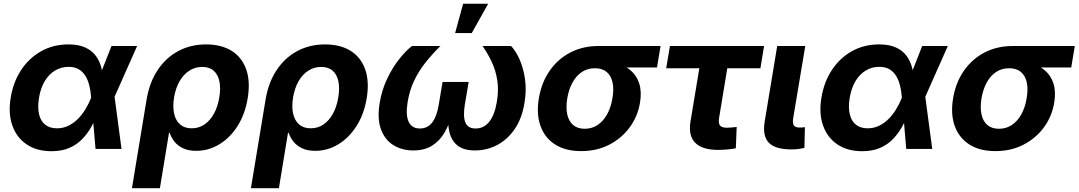

<svg xmlns="http://www.w3.org/2000/svg" viewBox="-20 -775 5612 999"><path d="M247.6 11.7Q170.9 11.7 118.7 -23.7Q66.4 -59.1 44.2 -121.8Q22 -184.6 35.6 -266.6Q49.3 -349.6 90.8 -411.9Q132.3 -474.1 195.1 -509Q257.8 -543.9 335.9 -543.9Q389.2 -543.9 423.8 -527.8Q458.5 -511.7 478.3 -484.9Q498 -458 506.8 -425.3Q515.6 -392.6 518.1 -359.9H558.6L575.7 -274.9L612.3 0H477.1L454.1 -269Q451.7 -301.8 444.6 -330.3Q437.5 -358.9 424.1 -380.6Q410.6 -402.3 389.4 -414.8Q368.2 -427.2 336.9 -427.2Q297.9 -427.2 265.9 -407.7Q233.9 -388.2 212.6 -352.5Q191.4 -316.9 183.1 -267.1Q174.8 -217.8 182.9 -181.9Q190.9 -146 214.6 -126.7Q238.3 -107.4 276.4 -107.4Q308.1 -107.4 335.2 -120.4Q362.3 -133.3 384.8 -155.8Q407.2 -178.2 424.6 -206.8Q441.9 -235.4 454.1 -266.1L560.1 -535.6H693.4L573.7 -266.1L528.3 -181.2H488.3Q473.6 -147.5 454.3 -113.5Q435.1 -79.6 407.5 -51Q379.9 -22.5 340.8 -5.4Q301.8 11.7 247.6 11.7Z M666.5 204.1 742.7 -256.8Q757.3 -345.2 799.8 -409.7Q842.3 -474.1 907 -509Q971.7 -543.9 1052.2 -543.9Q1130.9 -543.9 1184.3 -511Q1237.8 -478 1260.5 -415.5Q1283.2 -353 1269 -265.1Q1255.4 -181.2 1216.1 -119.4Q1176.8 -57.6 1120.8 -23.9Q1064.9 9.8 1001 9.8Q960 9.8 932.1 -3.7Q904.3 -17.1 887.7 -38.3Q871.1 -59.6 862.8 -84H859.4L812 204.1ZM977.5 -107.4Q1015.1 -107.4 1044.4 -127.7Q1073.7 -147.9 1093.5 -184.1Q1113.3 -220.2 1121.1 -268.6Q1128.9 -315.9 1121.6 -351.6Q1114.3 -387.2 1091.8 -407Q1069.3 -426.8 1031.7 -426.8Q995.1 -426.8 964.8 -407.2Q934.6 -387.7 914.3 -352.3Q894 -316.9 885.7 -268.6Q877.9 -220.2 886 -183.8Q894 -147.5 917.2 -127.4Q940.4 -107.4 977.5 -107.4Z M1285.6 204.1 1361.8 -256.8Q1376.5 -345.2 1418.9 -409.7Q1461.4 -474.1 1526.1 -509Q1590.8 -543.9 1671.4 -543.9Q1750 -543.9 1803.5 -511Q1856.9 -478 1879.6 -415.5Q1902.3 -353 1888.2 -265.1Q1874.5 -181.2 1835.2 -119.4Q1795.9 -57.6 1740 -23.9Q1684.1 9.8 1620.1 9.8Q1579.1 9.8 1551.3 -3.7Q1523.4 -17.1 1506.8 -38.3Q1490.2 -59.6 1481.9 -84H1478.5L1431.2 204.1ZM1596.7 -107.4Q1634.3 -107.4 1663.6 -127.7Q1692.9 -147.9 1712.6 -184.1Q1732.4 -220.2 1740.2 -268.6Q1748 -315.9 1740.7 -351.6Q1733.4 -387.2 1710.9 -407Q1688.5 -426.8 1650.9 -426.8Q1614.3 -426.8 1584 -407.2Q1553.7 -387.7 1533.4 -352.3Q1513.2 -316.9 1504.9 -268.6Q1497.1 -220.2 1505.1 -183.8Q1513.2 -147.5 1536.4 -127.4Q1559.6 -107.4 1596.7 -107.4Z M2130.9 7.8Q2071.3 7.8 2026.6 -20Q1981.9 -47.9 1961.9 -103Q1941.9 -158.2 1955.6 -239.7Q1966.8 -307.6 1994.9 -366.2Q2022.9 -424.8 2057.9 -468.5Q2092.8 -512.2 2123.5 -535.6H2271.5Q2231.4 -496.1 2196.3 -452.6Q2161.1 -409.2 2136.2 -358.2Q2111.3 -307.1 2101.1 -244.6Q2089.8 -176.8 2106.2 -141.6Q2122.6 -106.4 2164.6 -106.4Q2204.6 -106.4 2228.8 -137.7Q2252.9 -168.9 2262.7 -229.5L2282.7 -348.6H2418.5L2398.4 -229.5Q2388.7 -168.9 2401.4 -137.7Q2414.1 -106.4 2454.6 -106.4Q2497.6 -106.4 2525.6 -141.6Q2553.7 -176.8 2564.9 -244.1Q2575.7 -306.6 2567.4 -357.9Q2559.1 -409.2 2538.6 -452.9Q2518.1 -496.6 2490.7 -535.6H2639.2Q2662.6 -511.7 2682.6 -467.8Q2702.6 -423.8 2711.4 -365.5Q2720.2 -307.1 2709 -239.7Q2695.8 -158.2 2657.7 -103Q2619.6 -47.9 2565.9 -20Q2512.2 7.8 2451.7 7.8Q2393.6 7.8 2361.6 -17.1Q2329.6 -42 2318.8 -86.2Q2308.1 -130.4 2312 -188H2333.5Q2318.8 -129.9 2293.2 -85.7Q2267.6 -41.5 2227.8 -16.8Q2188 7.8 2130.9 7.8ZM2348.1 -603 2389.6 -755.4H2520L2434.6 -603Z M3003.9 11.2Q2922.9 11.2 2868.9 -22.9Q2814.9 -57.1 2792.5 -118.9Q2770 -180.7 2783.7 -263.2Q2797.4 -345.7 2840.1 -407Q2882.8 -468.3 2947.8 -502Q3012.7 -535.6 3093.8 -535.6H3417L3398.4 -423.8H3167.5L3074.7 -419.9Q3037.1 -419.9 3007.8 -400.6Q2978.5 -381.3 2959.2 -346.4Q2939.9 -311.5 2931.6 -263.7Q2923.8 -216.3 2931.4 -180.4Q2939 -144.5 2961.9 -124.8Q2984.9 -105 3022.5 -105Q3060.1 -105 3089.6 -124.8Q3119.1 -144.5 3138.9 -180.2Q3158.7 -215.8 3166.5 -263.7Q3174.8 -311.5 3167 -346.7Q3159.2 -381.8 3136.2 -400.9Q3113.3 -419.9 3075.7 -419.9L3082 -460.9Q3138.7 -460.9 3184.8 -448Q3231 -435.1 3262.2 -408Q3293.5 -380.9 3306.4 -339.4Q3319.3 -297.9 3310.1 -241.2Q3298.3 -169.4 3256.3 -112.3Q3214.4 -55.2 3149.7 -22Q3085 11.2 3003.9 11.2Z M3716.3 4.9Q3633.3 4.9 3596.9 -32.5Q3560.5 -69.8 3572.8 -143.6L3618.7 -419.9H3446.3L3465.8 -535.6H3955.6L3936.5 -419.9H3764.2L3721.2 -159.7Q3717.3 -133.8 3726.3 -122.1Q3735.4 -110.4 3763.2 -110.4Q3773.4 -110.4 3788.3 -111.8Q3803.2 -113.3 3813 -114.3L3808.6 -3.4Q3784.7 1 3761.5 2.9Q3738.3 4.9 3716.3 4.9Z M4098.6 2.4Q4013.7 2.4 3980.2 -32.5Q3946.8 -67.4 3958.5 -141.1L4023.9 -535.6H4169.9L4106.9 -159.2Q4103 -133.8 4110.6 -122.6Q4118.2 -111.3 4141.1 -111.3Q4150.4 -111.3 4156.7 -111.8Q4163.1 -112.3 4168 -113.8L4165.5 -5.4Q4154.3 -2.9 4137 -0.2Q4119.6 2.4 4098.6 2.4Z M4465.8 11.7Q4389.2 11.7 4336.9 -23.7Q4284.7 -59.1 4262.5 -121.8Q4240.2 -184.6 4253.9 -266.6Q4267.6 -349.6 4309.1 -411.9Q4350.6 -474.1 4413.3 -509Q4476.1 -543.9 4554.2 -543.9Q4607.4 -543.9 4642.1 -527.8Q4676.8 -511.7 4696.5 -484.9Q4716.3 -458 4725.1 -425.3Q4733.9 -392.6 4736.3 -359.9H4776.9L4793.9 -274.9L4830.6 0H4695.3L4672.4 -269Q4669.9 -301.8 4662.8 -330.3Q4655.8 -358.9 4642.3 -380.6Q4628.9 -402.3 4607.7 -414.8Q4586.4 -427.2 4555.2 -427.2Q4516.1 -427.2 4484.1 -407.7Q4452.1 -388.2 4430.9 -352.5Q4409.7 -316.9 4401.4 -267.1Q4393.1 -217.8 4401.1 -181.9Q4409.2 -146 4432.9 -126.7Q4456.5 -107.4 4494.6 -107.4Q4526.4 -107.4 4553.5 -120.4Q4580.6 -133.3 4603 -155.8Q4625.5 -178.2 4642.8 -206.8Q4660.2 -235.4 4672.4 -266.1L4778.3 -535.6H4911.6L4792 -266.1L4746.6 -181.2H4706.5Q4691.9 -147.5 4672.6 -113.5Q4653.3 -79.6 4625.7 -51Q4598.1 -22.5 4559.1 -5.4Q4520 11.7 4465.8 11.7Z M5159.2 11.2Q5078.1 11.2 5024.2 -22.9Q4970.2 -57.1 4947.8 -118.9Q4925.3 -180.7 4939 -263.2Q4952.6 -345.7 4995.4 -407Q5038.1 -468.3 5103 -502Q5168 -535.6 5249 -535.6H5572.3L5553.7 -423.8H5322.8L5230 -419.9Q5192.4 -419.9 5163.1 -400.6Q5133.8 -381.3 5114.5 -346.4Q5095.2 -311.5 5086.9 -263.7Q5079.1 -216.3 5086.7 -180.4Q5094.2 -144.5 5117.2 -124.8Q5140.1 -105 5177.7 -105Q5215.3 -105 5244.9 -124.8Q5274.4 -144.5 5294.2 -180.2Q5314 -215.8 5321.8 -263.7Q5330.1 -311.5 5322.3 -346.7Q5314.5 -381.8 5291.5 -400.9Q5268.6 -419.9 5231 -419.9L5237.3 -460.9Q5293.9 -460.9 5340.1 -448Q5386.2 -435.1 5417.5 -408Q5448.7 -380.9 5461.7 -339.4Q5474.6 -297.9 5465.3 -241.2Q5453.6 -169.4 5411.6 -112.3Q5369.6 -55.2 5304.9 -22Q5240.2 11.2 5159.2 11.2Z"/></svg>

Font: Inter 20pt
Style: Bold Italic
Weight: 700
Italic angle: -9.3988°
Version: Version 4.001;git-66647c0bb